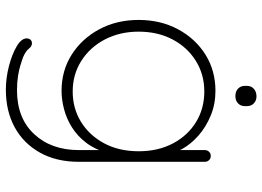

<svg xmlns="http://www.w3.org/2000/svg" viewBox="-140 -555 895 655"><g transform="rotate(90 307.5 -227.5)"><path d="M290 -515Q335 -515 374 -499Q413 -483 442.5 -457Q472 -431 488.5 -401Q505 -371 505 -342L492 -379V-479Q492 -487 497.5 -493Q503 -499 512 -499Q521 -499 526.5 -493Q532 -487 532 -479V-49Q532 28 500.5 84Q469 140 414 170Q359 200 286 200Q246 200 205.5 189.5Q165 179 138 163Q111 147 111 129Q111 121 115.5 116Q120 111 128 111Q138 111 146.5 122Q155 133 177 142Q186 145 201.5 150Q217 155 239 158.5Q261 162 288 162Q383 162 437.5 103.5Q492 45 492 -49V-148L502 -147Q490 -104 467 -74Q444 -44 414.5 -25.5Q385 -7 352.5 1.5Q320 10 290 10Q221 10 166.5 -24.5Q112 -59 80 -118.5Q48 -178 48 -253Q48 -328 80 -387.5Q112 -447 166.5 -481Q221 -515 290 -515ZM292 -477Q234 -477 187.5 -448Q141 -419 114.5 -368.5Q88 -318 88 -253Q88 -189 114.5 -138Q141 -87 187.5 -57.5Q234 -28 292 -28Q350 -28 396 -56.5Q442 -85 469 -135.5Q496 -186 496 -253Q496 -320 469 -370.5Q442 -421 396 -449Q350 -477 292 -477ZM308 -583Q292 -583 282.5 -592Q273 -601 273 -615V-623Q273 -637 283 -646Q293 -655 309 -655Q323 -655 332.5 -646Q342 -637 342 -623V-615Q342 -601 332.5 -592Q323 -583 308 -583Z"/></g></svg>

Font: Quicksand Variable Light
Style: Regular
Weight: 300
Designer: Andrew Paglinawan
Foundry: Andrew Paglinawan
Version: Version 3.004